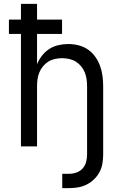

<svg xmlns="http://www.w3.org/2000/svg" viewBox="-20 -755 640 990"><path d="M301 215V141H337Q356 141 374.5 134.5Q393 128 406 113.5Q419 99 424 80Q429 61 429 42V-310Q429 -328 426.5 -346.5Q424 -365 417 -382Q410 -399 398 -413.5Q386 -428 370.5 -437.5Q355 -447 336.5 -451Q318 -455 300 -455Q282 -455 263.5 -451Q245 -447 229.5 -437.5Q214 -428 202 -413.5Q190 -399 183 -382Q176 -365 173.5 -346.5Q171 -328 171 -310V0H88V-580H26V-654H88V-735H171V-654H300V-580H171V-424Q181 -448 197 -468.5Q213 -489 234 -502.5Q255 -516 280.5 -522Q306 -528 332 -528Q358 -528 384.5 -521.5Q411 -515 433 -500Q455 -485 471 -462.5Q487 -440 496 -415Q505 -390 508.5 -363.5Q512 -337 512 -310V42Q512 65 508 88.5Q504 112 493 132.5Q482 153 465 169.5Q448 186 427 196.5Q406 207 383 211Q360 215 337 215Z"/></svg>

Font: Nova Nerd Font
Style: Regular
Weight: 400
Designer: Belleve Invis
Foundry: Belleve Invis
Version: Version 24.1.4; ttfautohint (v1.8.4);Nerd Fonts 3.1.1